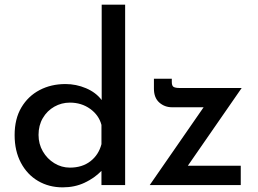

<svg xmlns="http://www.w3.org/2000/svg" viewBox="-20 -797 1110 827"><path d="M250 10Q191 10 144 -17.5Q97 -45 70 -96Q43 -147 43 -215Q43 -285 72 -334Q101 -383 150.5 -409Q200 -435 262 -435Q308 -435 350.5 -417Q393 -399 418 -366V-777H519V0H417V-61Q387 -30 344.5 -10Q302 10 250 10ZM281 -75Q334 -75 369.5 -102.5Q405 -130 417 -176V-259Q406 -301 368.5 -328Q331 -355 281 -355Q245 -355 214 -337.5Q183 -320 164.5 -288.5Q146 -257 146 -216Q146 -177 164.5 -145Q183 -113 214 -94Q245 -75 281 -75ZM721 -335Q689 -335 666 -355.5Q643 -376 643 -415V-458H720V-444Q720 -427 728 -422.5Q736 -418 754 -418H1021L789 -83H1017V0H625L857 -335Z"/></svg>

Font: Reem Kufi Ink
Style: Regular
Weight: 400
Designer: Khaled Hosny
Version: Version 1.7